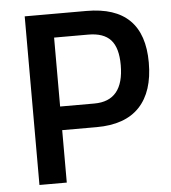

<svg xmlns="http://www.w3.org/2000/svg" viewBox="-50 -731 692 777"><g transform="rotate(-5 295.5 -342.5)"><path d="M330 -213H190V0H79V-685H330Q563 -685 563 -455Q563 -337 504.5 -275Q446 -213 330 -213ZM190 -309H329Q449 -309 449 -455Q449 -525 420 -557Q391 -589 329 -589H190Z"/></g></svg>

Font: Titillium Web[RUS by Daymarius]
Style: Regular
Weight: 600
Designer: Cyrillization by Daymarius
Foundry: Cyrillization by Daymarius
Version: Version 1.002 September 11, 2018